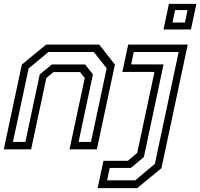

<svg xmlns="http://www.w3.org/2000/svg" viewBox="-22 -770 1033 990"><path d="M-2.5 0 90.5 -437 215.5 -540H489.5L570.5 -437L477.5 0H336.5L415 -368L391 -398.5H254L217 -368L138.5 0ZM44.8 -38.2H108.8L182.8 -386.2L245.2 -437.5H416.8L457.2 -386.8L383.2 -38.2H447.2L528 -417.8L461.8 -501.8H227.8L125.5 -417.2ZM481.5 200 511.5 59H637L685.5 18.5L774.5 -399H609L639 -540H946L810.5 97L685.5 200ZM530.2 159.8H675.5L776.5 75.2L899.2 -501.8H668L654.2 -437.8H821.2L720 39.5L653 95.8H543.8ZM821 -618 849 -750H990.5L962.5 -618ZM867.2 -653.8H931.5L945.2 -718.2H881Z"/></svg>

Font: Tourney Thin
Style: Italic
Weight: 100
Italic angle: -12°
Designer: Tyler Finck
Foundry: Etcetera Type Co
Version: Version 1.015